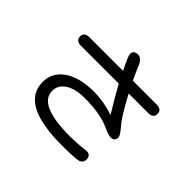

<svg xmlns="http://www.w3.org/2000/svg" viewBox="-176 -1044 1352 1352"><g transform="rotate(45 500.0 -368.0)"><path d="M164.1 -172.9Q164.1 -236.3 201.7 -283.2Q239.3 -330.1 307.6 -355Q376 -379.9 467.8 -379.9Q566.4 -379.9 667 -345.7Q592.8 -466.8 551.8 -543H175.8Q124 -543 124 -585.9Q124 -627.9 175.8 -627.9H509.8L485.4 -677.7Q460 -730.5 460 -746.1Q460 -784.2 503.9 -784.2Q539.1 -784.2 562.5 -728.5Q579.1 -686.5 607.4 -627.9H844.7Q895.5 -627.9 895.5 -585Q895.5 -543 844.7 -543H650.4L651.4 -541Q732.4 -388.7 775.4 -341.8Q818.4 -291 818.4 -274.4Q818.4 -234.4 778.3 -234.4Q755.9 -234.4 708 -256.8Q614.3 -301.8 456.1 -301.8Q360.4 -301.8 308.1 -267.1Q255.9 -232.4 255.9 -175.8Q255.9 -37.1 572.3 -37.1Q639.6 -37.1 699.2 -44.9L726.6 -47.9Q769.5 -47.9 769.5 -3.9Q769.5 25.4 743.2 37.1Q715.8 47.9 573.2 47.9Q164.1 47.9 164.1 -172.9Z"/></g></svg>

Font: jf-openhuninn-2.0
Style: Regular
Weight: 400
Designer: [Kosugi Maru]
Designed by MOTOYA      

[Varela Round]
Joe Prince (Latin component); Avraham Cornfeld (Hebrew component)
Foundry: justfont CO.,LTD.
Version: 2.0